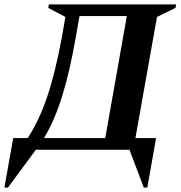

<svg xmlns="http://www.w3.org/2000/svg" viewBox="-73 -680 820 872"><path d="M90 0 -37 172H-53L-13 -53H53Q105 -133 141.5 -241Q178 -349 208 -511L224 -603L146 -644L149 -660H727L724 -644L640 -603L542 -53H636L596 172H580L515 0ZM271 -510Q244 -355 209.5 -244Q175 -133 127 -53H405L503 -607H288Z"/></svg>

Font: Spectral
Style: Bold Italic
Weight: 700
Italic angle: -10°
Designer: Jean-Baptiste Levee
Foundry: Production Type
Version: Version 2.001